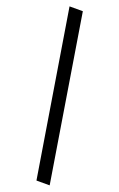

<svg xmlns="http://www.w3.org/2000/svg" viewBox="-184 -857 666 1072"><g transform="rotate(20 149.5 -321.5)"><path d="M189 167 30 -810H109L267.5 167Z"/></g></svg>

Font: Libre Caslon Condensed
Style: Bold
Weight: 700
Designer: Pablo Impallari, Rodrigo Fuenzalida, Katja Schimmel, Ertekin Erdin
Foundry: Pablo Impallari, Rodrigo Fuenzalida
Version: Version 2.000; ttfautohint (v1.8.4.7-5d5b);gftools[0.9.33]